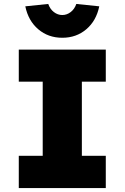

<svg xmlns="http://www.w3.org/2000/svg" viewBox="-20 -951 630 971"><path d="M75 0V-163H196V-538H75V-700H515V-538H394V-163H515V0ZM295 -760Q224 -760 173.5 -803Q123 -846 108 -919L224 -931Q233 -905 252.5 -890Q272 -875 295 -875Q318 -875 337.5 -890Q357 -905 366 -931L482 -919Q467 -846 416.5 -803Q366 -760 295 -760Z"/></svg>

Font: Lexend Deca ExtraBold
Style: Regular
Weight: 800
Designer: Bonnie Shaver-Troup, Thomas Jockin
Foundry: Lexend
Version: Version 1.008; ttfautohint (v1.8.4.7-5d5b)